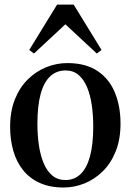

<svg xmlns="http://www.w3.org/2000/svg" viewBox="-20 -803 568 834"><path d="M24 -252Q24 -320 44.8 -371.8Q65.5 -423.5 101.2 -458.5Q137 -493.5 181.2 -511.2Q225.5 -529 272.5 -529Q352.5 -529 403.8 -494.5Q455 -460 479.2 -400.5Q503.5 -341 503.5 -266Q503.5 -198 482.8 -146Q462 -94 426.5 -59Q391 -24 346.8 -6.2Q302.5 11.5 256 11.5Q196.5 11.5 152.5 -8.5Q108.5 -28.5 80 -64.2Q51.5 -100 37.8 -148Q24 -196 24 -252ZM264.5 -21Q303 -21 330 -46.8Q357 -72.5 371 -124.2Q385 -176 385 -253.5Q385 -302 378.8 -345.8Q372.5 -389.5 358.5 -423.5Q344.5 -457.5 321.5 -477.2Q298.5 -497 265 -497Q225.5 -497 198 -471.5Q170.5 -446 156.5 -394.5Q142.5 -343 142.5 -264Q142.5 -215.5 149 -171.8Q155.5 -128 169.8 -94Q184 -60 207.2 -40.5Q230.5 -21 264.5 -21ZM127.5 -570.5 107 -586 228 -783H300L421 -586L400.5 -570.5L264 -697.5Z"/></svg>

Font: Merriweather 120pt Medium
Style: Regular
Weight: 500
Version: Version 2.100